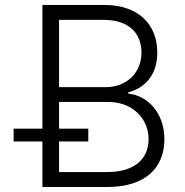

<svg xmlns="http://www.w3.org/2000/svg" viewBox="-20 -747 740 767"><path d="M492.9 -372.5V-378.2C557.9 -395.6 608.3 -446 608.3 -536.9C608.3 -646.3 536.9 -727.3 394.9 -727.3H149.5V-233H34.4V-181.8H149.5V0H408.7C565 0 636.7 -80.6 636.7 -190.7C636.7 -301.1 563.6 -367.5 492.9 -372.5ZM215.9 -667.6H394.9C494.7 -667.6 545.1 -614 545.1 -536.9C545.1 -457 487.2 -398.8 400.9 -398.8H215.9ZM408.7 -59.7H215.9V-181.8H332.7V-233H215.9V-339.8H411.6C509.2 -339.8 573.5 -273.8 573.5 -190.7C573.5 -115.4 521 -59.7 408.7 -59.7Z"/></svg>

Font: TID UI Light
Style: Regular
Weight: 300
Designer: The TID Project Authors
Foundry: Bakken & Bæck
Version: Version 1.001;hotconv 1.0.109;makeotfexe 2.5.65596